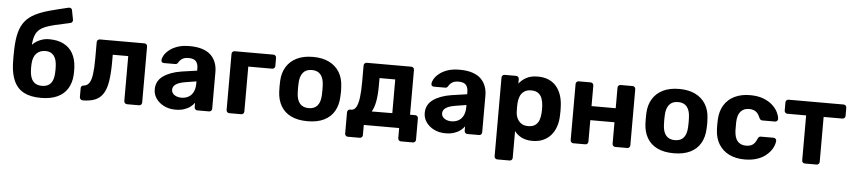

<svg xmlns="http://www.w3.org/2000/svg" viewBox="-50 -1090 7138 1606"><g transform="rotate(5 3519.0 -286.5)"><path d="M305 10Q218 10 162.5 -19Q107 -48 79.5 -106.5Q52 -165 48 -252Q47 -281 47 -312Q47 -343 48 -372Q50 -458 65.5 -516.5Q81 -575 112.5 -613.5Q144 -652 193.5 -677.5Q243 -703 312 -722Q381 -741 472 -762Q482 -764 491 -759Q500 -754 501 -743L516 -665Q518 -654 512.5 -646Q507 -638 498 -636Q421 -620 367 -607Q313 -594 277.5 -577.5Q242 -561 223 -534.5Q204 -508 196.5 -465.5Q189 -423 191 -358L168 -381Q175 -410 199 -433Q223 -456 258 -470.5Q293 -485 332 -485Q405 -485 455 -459Q505 -433 531.5 -385.5Q558 -338 562 -272Q564 -235 562 -203Q558 -139 528.5 -90.5Q499 -42 443 -16Q387 10 305 10ZM305 -91Q354 -91 379 -120.5Q404 -150 406 -208Q407 -219 407 -236.5Q407 -254 406 -268Q404 -324 379.5 -354Q355 -384 312 -384Q262 -384 234 -354Q206 -324 203 -268Q202 -254 202 -236.5Q202 -219 203 -208Q206 -150 231 -120.5Q256 -91 305 -91Z M655 0Q645 0 637.5 -7.5Q630 -15 630 -25V-100Q630 -122 654 -124Q683 -127 699.5 -151.5Q716 -176 723 -227Q730 -278 730 -358V-495Q730 -506 737 -513Q744 -520 755 -520H1128Q1139 -520 1146 -513Q1153 -506 1153 -495V-25Q1153 -14 1146 -7Q1139 0 1128 0H1028Q1018 0 1010.5 -7Q1003 -14 1003 -25V-402H873V-341Q873 -246 862.5 -180Q852 -114 827 -74.5Q802 -35 760 -17.5Q718 0 655 0Z M1435 10Q1382 10 1340 -10.5Q1298 -31 1273 -66Q1248 -101 1248 -144Q1248 -215 1305.5 -256Q1363 -297 1457 -312L1588 -331V-349Q1588 -388 1570 -409Q1552 -430 1507 -430Q1474 -430 1454 -417Q1434 -404 1423 -383Q1415 -370 1400 -370H1305Q1294 -370 1288 -376.5Q1282 -383 1283 -392Q1283 -409 1296 -432Q1309 -455 1336 -477.5Q1363 -500 1405 -515Q1447 -530 1508 -530Q1571 -530 1616 -515Q1661 -500 1688 -473Q1715 -446 1728 -410.5Q1741 -375 1741 -334V-25Q1741 -14 1734 -7Q1727 0 1716 0H1618Q1608 0 1601 -7Q1594 -14 1594 -25V-62Q1581 -43 1559 -26.5Q1537 -10 1506.5 0Q1476 10 1435 10ZM1475 -94Q1508 -94 1534 -108Q1560 -122 1575 -151Q1590 -180 1590 -224V-241L1497 -226Q1443 -217 1418 -199Q1393 -181 1393 -155Q1393 -136 1404.5 -122Q1416 -108 1435 -101Q1454 -94 1475 -94Z M1886 0Q1876 0 1869 -7Q1862 -14 1862 -25V-495Q1862 -506 1869 -513Q1876 -520 1886 -520H2211Q2222 -520 2229 -513Q2236 -506 2236 -495V-427Q2236 -416 2229 -409Q2222 -402 2211 -402H2011V-25Q2011 -14 2004 -7Q1997 0 1986 0Z M2544 10Q2461 10 2405 -17.5Q2349 -45 2319.5 -96Q2290 -147 2287 -215Q2286 -235 2286 -260.5Q2286 -286 2287 -305Q2290 -374 2321 -424.5Q2352 -475 2408 -502.5Q2464 -530 2544 -530Q2623 -530 2679 -502.5Q2735 -475 2766 -424.5Q2797 -374 2800 -305Q2802 -286 2802 -260.5Q2802 -235 2800 -215Q2797 -147 2767.5 -96Q2738 -45 2682 -17.5Q2626 10 2544 10ZM2544 -100Q2593 -100 2618 -130.5Q2643 -161 2645 -220Q2646 -235 2646 -260Q2646 -285 2645 -300Q2643 -358 2618 -389Q2593 -420 2544 -420Q2495 -420 2469.5 -389Q2444 -358 2442 -300Q2441 -285 2441 -260Q2441 -235 2442 -220Q2444 -161 2469.5 -130.5Q2495 -100 2544 -100Z M2891 110Q2881 110 2874 103Q2867 96 2867 85V-93Q2867 -104 2874 -111Q2881 -118 2891 -118H2900Q2926 -118 2941.5 -145Q2957 -172 2964 -225Q2971 -278 2971 -358V-495Q2971 -506 2978 -513Q2985 -520 2995 -520H3369Q3380 -520 3387 -513Q3394 -506 3394 -495V-119H3438Q3448 -119 3455 -112Q3462 -105 3462 -94V85Q3462 96 3455 103Q3448 110 3438 110H3338Q3327 110 3320 103Q3313 96 3313 85V0H3016V85Q3016 96 3009 103Q3002 110 2991 110ZM3072 -118 3245 -119V-402H3113V-341Q3113 -259 3102.5 -204Q3092 -149 3072 -118Z M3702 10Q3649 10 3607 -10.5Q3565 -31 3540 -66Q3515 -101 3515 -144Q3515 -215 3572.5 -256Q3630 -297 3724 -312L3855 -331V-349Q3855 -388 3837 -409Q3819 -430 3774 -430Q3741 -430 3721 -417Q3701 -404 3690 -383Q3682 -370 3667 -370H3572Q3561 -370 3555 -376.5Q3549 -383 3550 -392Q3550 -409 3563 -432Q3576 -455 3603 -477.5Q3630 -500 3672 -515Q3714 -530 3775 -530Q3838 -530 3883 -515Q3928 -500 3955 -473Q3982 -446 3995 -410.5Q4008 -375 4008 -334V-25Q4008 -14 4001 -7Q3994 0 3983 0H3885Q3875 0 3868 -7Q3861 -14 3861 -25V-62Q3848 -43 3826 -26.5Q3804 -10 3773.5 0Q3743 10 3702 10ZM3742 -94Q3775 -94 3801 -108Q3827 -122 3842 -151Q3857 -180 3857 -224V-241L3764 -226Q3710 -217 3685 -199Q3660 -181 3660 -155Q3660 -136 3671.5 -122Q3683 -108 3702 -101Q3721 -94 3742 -94Z M4154 190Q4143 190 4136 183Q4129 176 4129 165V-495Q4129 -506 4136 -513Q4143 -520 4154 -520H4249Q4260 -520 4267 -513Q4274 -506 4274 -495V-457Q4298 -489 4336 -509.5Q4374 -530 4431 -530Q4483 -530 4521.5 -513.5Q4560 -497 4586.5 -466.5Q4613 -436 4627.5 -393Q4642 -350 4644 -296Q4645 -277 4645 -260Q4645 -243 4644 -223Q4643 -172 4628.5 -129Q4614 -86 4587 -55Q4560 -24 4521.5 -7Q4483 10 4431 10Q4380 10 4342.5 -8.5Q4305 -27 4281 -59V165Q4281 176 4274 183Q4267 190 4257 190ZM4386 -110Q4424 -110 4446 -126.5Q4468 -143 4477.5 -170Q4487 -197 4489 -229Q4491 -260 4489 -291Q4487 -323 4477.5 -350Q4468 -377 4446 -393.5Q4424 -410 4386 -410Q4349 -410 4326 -393Q4303 -376 4293 -350Q4283 -324 4281 -294Q4280 -276 4280 -257Q4280 -238 4281 -219Q4282 -191 4293.5 -166.5Q4305 -142 4327.5 -126Q4350 -110 4386 -110Z M4775 0Q4765 0 4758 -7Q4751 -14 4751 -25V-495Q4751 -506 4758 -513Q4765 -520 4775 -520H4875Q4886 -520 4893 -513Q4900 -506 4900 -495V-323H5103V-495Q5103 -506 5110 -513Q5117 -520 5128 -520H5228Q5238 -520 5245 -513Q5252 -506 5252 -495V-25Q5252 -14 5245 -7Q5238 0 5228 0H5128Q5117 0 5110 -7Q5103 -14 5103 -25V-205H4900V-25Q4900 -14 4893 -7Q4886 0 4875 0Z M5619 10Q5536 10 5480 -17.5Q5424 -45 5394.5 -96Q5365 -147 5362 -215Q5361 -235 5361 -260.5Q5361 -286 5362 -305Q5365 -374 5396 -424.5Q5427 -475 5483 -502.5Q5539 -530 5619 -530Q5698 -530 5754 -502.5Q5810 -475 5841 -424.5Q5872 -374 5875 -305Q5877 -286 5877 -260.5Q5877 -235 5875 -215Q5872 -147 5842.5 -96Q5813 -45 5757 -17.5Q5701 10 5619 10ZM5619 -100Q5668 -100 5693 -130.5Q5718 -161 5720 -220Q5721 -235 5721 -260Q5721 -285 5720 -300Q5718 -358 5693 -389Q5668 -420 5619 -420Q5570 -420 5544.5 -389Q5519 -358 5517 -300Q5516 -285 5516 -260Q5516 -235 5517 -220Q5519 -161 5544.5 -130.5Q5570 -100 5619 -100Z M6213 10Q6140 10 6084.5 -17Q6029 -44 5997 -95.5Q5965 -147 5962 -219Q5961 -235 5961 -259.5Q5961 -284 5962 -300Q5965 -373 5996.5 -424.5Q6028 -476 6084 -503Q6140 -530 6213 -530Q6280 -530 6327 -511.5Q6374 -493 6404 -465Q6434 -437 6448.5 -406.5Q6463 -376 6464 -353Q6465 -343 6457.5 -335.5Q6450 -328 6440 -328H6333Q6323 -328 6317.5 -333.5Q6312 -339 6307 -349Q6293 -384 6271 -399Q6249 -414 6216 -414Q6171 -414 6145 -385Q6119 -356 6117 -295Q6116 -256 6117 -224Q6120 -162 6145.5 -134Q6171 -106 6216 -106Q6251 -106 6272 -121Q6293 -136 6307 -171Q6311 -181 6317 -186.5Q6323 -192 6333 -192H6440Q6450 -192 6457.5 -184.5Q6465 -177 6464 -167Q6463 -150 6454.5 -127Q6446 -104 6427.5 -80Q6409 -56 6380 -35.5Q6351 -15 6309.5 -2.5Q6268 10 6213 10Z M6720 0Q6709 0 6702 -7Q6695 -14 6695 -25V-402H6538Q6527 -402 6520 -409Q6513 -416 6513 -427V-495Q6513 -506 6520 -513Q6527 -520 6538 -520H6999Q7010 -520 7017 -513Q7024 -506 7024 -495V-427Q7024 -416 7017 -409Q7010 -402 6999 -402H6842V-25Q6842 -14 6835 -7Q6828 0 6818 0Z"/></g></svg>

Font: Rubik SemiBold
Style: Regular
Weight: 600
Designer: Hubert and Fischer
Foundry: Hubert and Fischer
Version: Version 2.300;gftools[0.9.30]